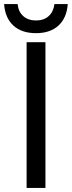

<svg xmlns="http://www.w3.org/2000/svg" viewBox="-35 -918 351 938"><path d="M95 0V-712H187V0ZM141 -756Q71 -756 30.5 -793Q-10 -830 -15 -898H51Q55 -860 79 -839Q103 -818 141 -818Q179 -818 202.5 -839Q226 -860 231 -898H296Q291 -830 250.5 -793Q210 -756 141 -756Z"/></svg>

Font: CST
Style: Regular
Weight: 400
Version: Version 1.00